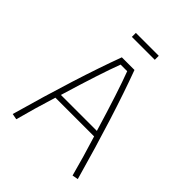

<svg xmlns="http://www.w3.org/2000/svg" viewBox="-210 -869 989 989"><g transform="rotate(45 284.0 -375.0)"><path d="M200 -750H367V-721H200ZM47 -6Q150 -373 238 -610H330Q418 -373 521 -6L489 0Q461 -106 425 -221H143Q107 -106 79 0ZM415 -251Q348 -474 308 -579H260Q220 -474 153 -251Z"/></g></svg>

Font: Athiti ExtraLight
Style: Regular
Weight: 250
Version: Version 1.032